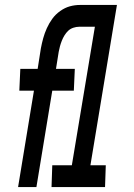

<svg xmlns="http://www.w3.org/2000/svg" viewBox="-20 -755 540 775"><path d="M53 0 117 -389H58L62 -477H132L145 -560Q149 -581 154.5 -601Q160 -621 169 -641Q178 -661 191 -679Q204 -697 223 -710.5Q242 -724 262 -729.5Q282 -735 303 -735H385L382 -647H299Q288 -647 276 -643Q264 -639 255.5 -631Q247 -623 240.5 -612.5Q234 -602 229.5 -590.5Q225 -579 222 -568Q219 -557 217 -546L206 -477H282L278 -389H191L127 0ZM188 0 191 -88H270L363 -647H301L304 -735H452L345 -88H407L404 0Z"/></svg>

Font: Iosevka Term Curly SmBd Obl
Style: Regular
Weight: 600
Italic angle: -9°
Designer: Belleve Invis
Foundry: Belleve Invis
Version: Version 32.3.0